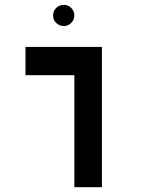

<svg xmlns="http://www.w3.org/2000/svg" viewBox="-20 -782 626 802"><path d="M290.5 0V-467.8H86.4V-585.9H405.8V0ZM246.1 -673.3Q228 -673.3 214.8 -686.3Q201.7 -699.2 201.7 -717.3Q201.7 -735.8 214.8 -748.8Q228 -761.7 246.1 -761.7Q264.6 -761.7 277.6 -748.8Q290.5 -735.8 290.5 -717.3Q290.5 -699.2 277.6 -686.3Q264.6 -673.3 246.1 -673.3Z"/></svg>

Font: Cascadia Code SemiBold
Style: Regular
Weight: 600
Monospace: yes
Designer: Aaron Bell
Foundry: Saja Typeworks
Version: Version 2404.023; ttfautohint (v1.8.4)